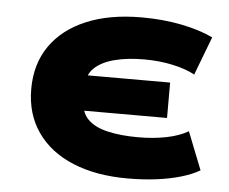

<svg xmlns="http://www.w3.org/2000/svg" viewBox="-43 -567 749 627"><g transform="rotate(5 331.0 -253.0)"><path d="M396 11Q293 11 217 -20.5Q141 -52 99.5 -111.5Q58 -171 58 -253Q58 -335 99 -394Q140 -453 216 -485Q292 -517 397 -517Q467 -517 527.5 -505Q588 -493 632 -472L584 -346Q555 -362 511 -371.5Q467 -381 418 -381Q362 -381 320 -370Q278 -359 254.5 -336.5Q231 -314 232 -278L213 -313H508V-197H213L232 -231Q231 -192 253.5 -169Q276 -146 319 -136Q362 -126 419 -126Q469 -126 511.5 -134.5Q554 -143 583 -160L632 -36Q606 -21 570 -10.5Q534 0 490.5 5.5Q447 11 396 11Z"/></g></svg>

Font: Nunito Sans 7pt SemiExpanded Black
Style: Regular
Weight: 900
Width: 6
Designer: Vernon Adams
Foundry: Vernon Adams
Version: Version 3.101;gftools[0.9.27]